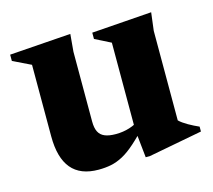

<svg xmlns="http://www.w3.org/2000/svg" viewBox="-77 -559 737 664"><g transform="rotate(-15 292.0 -227.0)"><path d="M220.5 -155Q220.5 -131.5 227.5 -117.8Q234.5 -104 249.5 -97.8Q264.5 -91.5 289 -91.5Q315 -91.5 338 -98.8Q361 -106 377 -118.5L391.5 -99.5Q358.5 -64 333.5 -41.8Q308.5 -19.5 287 -8Q265.5 3.5 244.5 7.8Q223.5 12 199.5 12Q134.5 12 102.5 -26.5Q70.5 -65 70.5 -142V-398L6.5 -429V-451.5L226 -467L220.5 -404.5ZM367.5 12.5 357 -87V-400.5L300.5 -429V-451.5L515.5 -467L507.5 -402.5V-82Q513 -76.5 520.8 -71Q528.5 -65.5 537.8 -60.2Q547 -55 556.5 -50.2Q566 -45.5 575 -41.5V-24L382 12.5Z"/></g></svg>

Font: Newsreader 36pt
Style: Bold
Weight: 700
Designer: Hugues Gentile
Foundry: Production Type
Version: Version 1.003